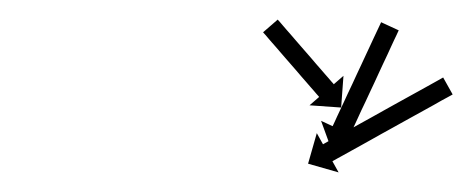

<svg xmlns="http://www.w3.org/2000/svg" viewBox="-20 -531 487 198"><path d="M390.6 -498.5C390.8 -498.9 391 -499.3 391.2 -499.7L373 -508.1C372.8 -507.7 372.7 -507.3 372.5 -506.9C371.9 -505.8 371.4 -504.6 370.9 -503.5C370.1 -501.7 369.2 -500 368.4 -498.2C367.4 -495.9 366.3 -493.6 365.2 -491.4C364 -488.6 362.7 -485.9 361.4 -483.2C360 -480.2 358.6 -477.2 357.2 -474.2C355.7 -470.9 354.2 -467.7 352.7 -464.5C351.1 -461.2 349.6 -457.8 348 -454.5C346.5 -451.2 344.9 -447.8 343.4 -444.5C341.9 -441.3 340.4 -438 338.8 -434.8C337.4 -431.8 336 -428.8 334.6 -425.7C333.4 -423 332.1 -420.3 330.8 -417.6C329.8 -415.3 328.7 -413 327.6 -410.8C326.8 -409 326 -407.2 325.2 -405.5C324.6 -404.3 324.1 -403.2 323.6 -402.1C323.4 -401.7 323.2 -401.3 323 -400.9L311.1 -406.4L322.3 -375.6L353.1 -386.8L341.1 -392.4C341.3 -392.8 341.5 -393.2 341.7 -393.6C342.2 -394.7 342.8 -395.9 343.3 -397C344.1 -398.8 344.9 -400.5 345.8 -402.3C346.8 -404.6 347.9 -406.9 349 -409.2C350.2 -411.9 351.5 -414.6 352.7 -417.3C354.2 -420.3 355.6 -423.3 357 -426.3C358.5 -429.6 360 -432.8 361.5 -436C363 -439.4 364.6 -442.7 366.2 -446C367.7 -449.4 369.3 -452.7 370.8 -456C372.3 -459.3 373.8 -462.5 375.3 -465.7C376.7 -468.7 378.2 -471.8 379.6 -474.8C380.8 -477.5 382.1 -480.2 383.3 -482.9C384.4 -485.2 385.5 -487.5 386.5 -489.8C387.4 -491.5 388.2 -493.3 389 -495C389.5 -496.2 390.1 -497.3 390.6 -498.5ZM445.4 -432.8C445.8 -433.1 446.3 -433.3 446.8 -433.6L437 -451.1C436.6 -450.8 436.1 -450.6 435.6 -450.3C434.3 -449.6 433 -448.9 431.7 -448.1C429.7 -447 427.6 -445.9 425.6 -444.7C423 -443.3 420.3 -441.8 417.7 -440.3C414.5 -438.6 411.4 -436.9 408.3 -435.1C404.8 -433.2 401.3 -431.2 397.8 -429.3C394.1 -427.2 390.4 -425.2 386.6 -423.1C382.8 -420.9 378.9 -418.8 375.1 -416.7C371.2 -414.5 367.4 -412.4 363.5 -410.2C359.8 -408.2 356.1 -406.1 352.3 -404C348.8 -402.1 345.3 -400.1 341.9 -398.2C338.7 -396.5 335.6 -394.7 332.5 -393C329.8 -391.5 327.2 -390 324.5 -388.6C322.5 -387.4 320.5 -386.3 318.4 -385.2C317.1 -384.5 315.8 -383.7 314.5 -383C314 -382.7 313.6 -382.5 313.1 -382.2L306.7 -393.7L297.7 -362.2L329.2 -353.2L322.8 -364.7C323.3 -365 323.8 -365.3 324.2 -365.5C325.5 -366.2 326.8 -367 328.1 -367.7C330.2 -368.8 332.2 -370 334.3 -371.1C336.9 -372.6 339.5 -374 342.2 -375.5C345.3 -377.2 348.4 -379 351.6 -380.7C355.1 -382.7 358.5 -384.6 362 -386.5C365.8 -388.6 369.5 -390.7 373.2 -392.8C377.1 -394.9 380.9 -397 384.8 -399.2C388.6 -401.3 392.5 -403.5 396.3 -405.6C400.1 -407.7 403.8 -409.7 407.5 -411.8C411 -413.8 414.5 -415.7 418 -417.6C421.1 -419.4 424.3 -421.1 427.4 -422.8C430 -424.3 432.7 -425.8 435.3 -427.3C437.4 -428.4 439.4 -429.5 441.4 -430.6C442.7 -431.4 444.1 -432.1 445.4 -432.8ZM267 -510.1C266.8 -510.3 266.6 -510.6 266.4 -510.8L251.3 -497.7C251.5 -497.5 251.7 -497.2 251.9 -497C252.5 -496.3 253.1 -495.6 253.8 -494.9C254.7 -493.8 255.7 -492.7 256.6 -491.6C257.8 -490.2 259.1 -488.7 260.3 -487.3C261.8 -485.6 263.2 -483.9 264.7 -482.3C266.3 -480.4 267.9 -478.5 269.6 -476.6C271.3 -474.6 273.1 -472.6 274.8 -470.6C276.6 -468.5 278.4 -466.5 280.2 -464.4C282 -462.3 283.8 -460.2 285.6 -458.2C287.3 -456.1 289.1 -454.1 290.8 -452.1C292.4 -450.3 294.1 -448.4 295.7 -446.5C297.1 -444.8 298.6 -443.1 300.1 -441.4C301.3 -440 302.5 -438.6 303.8 -437.2C304.7 -436.1 305.7 -435 306.6 -433.9C307.2 -433.2 307.8 -432.5 308.5 -431.8C308.7 -431.5 308.9 -431.3 309.1 -431L299.2 -422.4L331.8 -420.1L334.2 -452.8L324.2 -444.1C324 -444.4 323.8 -444.6 323.6 -444.9C323 -445.6 322.3 -446.3 321.7 -447C320.8 -448.1 319.8 -449.2 318.9 -450.3C317.6 -451.7 316.4 -453.1 315.2 -454.5C313.7 -456.2 312.3 -457.9 310.8 -459.6C309.2 -461.5 307.5 -463.4 305.9 -465.2C304.2 -467.2 302.4 -469.2 300.7 -471.3C298.9 -473.3 297.1 -475.4 295.3 -477.5C293.5 -479.6 291.7 -481.6 289.9 -483.7C288.2 -485.7 286.4 -487.7 284.7 -489.7C283.1 -491.6 281.4 -493.5 279.8 -495.4C278.3 -497 276.9 -498.7 275.4 -500.4C274.2 -501.8 273 -503.3 271.7 -504.7C270.8 -505.8 269.8 -506.9 268.9 -508C268.3 -508.7 267.6 -509.4 267 -510.1Z"/></svg>

Font: FRB American Cursive Just Arrows Ultra
Style: Bold Italic
Weight: 1000
Italic angle: -25°
Version: Version 2.0;Modular Font Editor K font №1